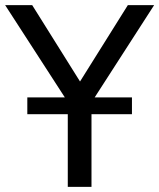

<svg xmlns="http://www.w3.org/2000/svg" viewBox="-27 -725 618 745"><path d="M236 0V-366L255 -300L-7 -705H98L289 -400H278L469 -705H571L310 -300L328 -366V0ZM79 -282V-347H485V-282Z"/></svg>

Font: Nunito Sans 10pt SemiCondensed Medium
Style: Regular
Weight: 500
Width: 4
Designer: Vernon Adams
Foundry: Vernon Adams
Version: Version 3.101;gftools[0.9.27]